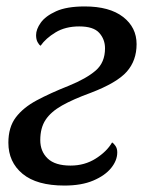

<svg xmlns="http://www.w3.org/2000/svg" viewBox="-20 -566 462 596"><path d="M180 10Q94 10 50 -26.5Q6 -63 6 -123Q6 -171 29 -201.5Q52 -232 94 -254.5Q136 -277 194 -300Q248 -322 277 -347Q306 -372 306 -416Q306 -444 288 -464Q270 -484 226 -484Q183 -484 152.5 -465.5Q122 -447 106 -424Q101 -427 96.5 -435.5Q92 -444 92 -457Q92 -475 106.5 -495.5Q121 -516 154 -531Q187 -546 243 -546Q320 -546 362 -513.5Q404 -481 404 -429Q404 -378 373.5 -343.5Q343 -309 262 -278Q207 -258 172.5 -238.5Q138 -219 121.5 -194Q105 -169 105 -131Q105 -96 128 -74Q151 -52 199 -52Q243 -52 277.5 -74Q312 -96 328 -124Q333 -121 338.5 -113Q344 -105 344 -93Q344 -68 325 -44.5Q306 -21 269.5 -5.5Q233 10 180 10Z"/></svg>

Font: Noto Serif SemiCondensed
Style: Italic
Weight: 400
Width: 4
Italic angle: -12°
Designer: Monotype Design Team
Foundry: Monotype Imaging Inc.
Version: Version 2.013